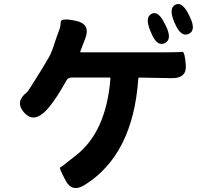

<svg xmlns="http://www.w3.org/2000/svg" viewBox="-20 -867 1040 958"><path d="M404 55Q339 96 307 33Q274 -29 280 -31.5Q286 -34 297 -43Q327 -67 357 -90Q510 -208 531 -475Q531 -480 526 -480H336Q320 -480 312 -466Q244 -345 199 -305Q142 -255 98 -308Q54 -361 115 -407Q121 -412 187 -519Q206 -551 225 -583Q239 -608 252 -651Q264 -688 278 -724Q282 -736 283 -757.5Q284 -779 359 -763Q434 -747 405 -674L381 -611Q379 -606 384 -606H810Q876 -606 889 -608.5Q902 -611 907 -543Q913 -476 836 -477L676 -480Q670 -480 670 -474Q644 -96 404 55ZM801 -651Q762 -634 734 -704L730 -713Q702 -780 736 -798Q770 -816 803 -747L808 -737Q841 -669 801 -651ZM922 -698Q883 -680 853 -749L849 -758Q821 -825 854 -843Q888 -862 922 -794L927 -783Q960 -716 922 -698Z"/></svg>

Font: Resource Han Rounded KR
Style: Bold
Weight: 700
Designer: Cyano Hao (round all glyphs); Ryoko NISHIZUKA 西塚涼子 (kana, bopomofo & ideographs); Paul D. Hunt (Latin, Greek & Cyrillic)
Foundry: Cyano Hao
Version: 0.990